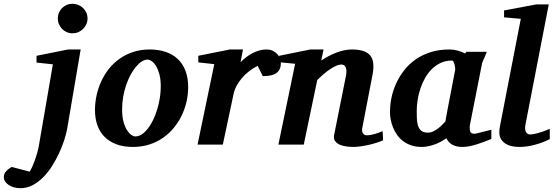

<svg xmlns="http://www.w3.org/2000/svg" viewBox="-149 -760 2911 1009"><path d="M204.1 -84Q199.7 -58.6 189.2 -25.6Q178.7 7.3 162.8 42Q147 76.7 126 110.4Q105 144 79.1 170.4Q53.2 196.8 22.9 212.9Q-7.3 229 -42 229Q-59.6 229 -75.4 224.6Q-91.3 220.2 -103 212.4Q-114.7 204.6 -121.8 194.1Q-128.9 183.6 -128.9 170.9Q-128.9 161.6 -125.7 154.1Q-122.6 146.5 -116.9 140.1Q-111.3 133.8 -104 128.2Q-96.7 122.6 -87.9 117.2L6.8 142.1Q13.7 131.3 20.8 115.7Q27.8 100.1 34.4 81.8Q41 63.5 46.4 43.9Q51.8 24.4 55.2 5.9L128.9 -421.9L43 -431.2V-466.8L209 -500H274.9ZM311 -663.1Q311 -647 304.7 -632.8Q298.3 -618.7 287.6 -607.9Q276.9 -597.2 262.5 -591.1Q248 -585 231.9 -585Q215.8 -585 201.7 -591.1Q187.5 -597.2 177.2 -607.9Q167 -618.7 160.9 -632.8Q154.8 -647 154.8 -663.1Q154.8 -679.2 160.9 -693.4Q167 -707.5 177.2 -717.8Q187.5 -728 201.7 -734.1Q215.8 -740.2 231.9 -740.2Q248 -740.2 262.5 -734.1Q276.9 -728 287.6 -717.8Q298.3 -707.5 304.7 -693.4Q311 -679.2 311 -663.1Z M695.8 -307.1Q695.8 -343.8 688.5 -370.1Q681.2 -396.5 670.7 -413.6Q660.2 -430.7 648.2 -438.7Q636.2 -446.8 627 -446.8Q611.8 -446.8 595.9 -436.8Q580.1 -426.8 565.2 -408.9Q550.3 -391.1 537.1 -366.5Q523.9 -341.8 513.9 -312.7Q503.9 -283.7 498.3 -251.2Q492.7 -218.8 492.7 -185.1Q492.7 -146.5 500.2 -119.4Q507.8 -92.3 518.8 -75.4Q529.8 -58.6 541.5 -50.8Q553.2 -43 562 -43Q588.4 -43 612.5 -66.9Q636.7 -90.8 655.3 -128.9Q673.8 -167 684.8 -213.9Q695.8 -260.7 695.8 -307.1ZM839.8 -303.2Q839.8 -263.7 831.1 -225.1Q822.3 -186.5 805.2 -151.6Q788.1 -116.7 763.2 -86.7Q738.3 -56.6 706.1 -34.7Q673.8 -12.7 634.5 -0.2Q595.2 12.2 549.8 12.2Q498.5 12.2 460.9 -2.4Q423.3 -17.1 398.7 -42.7Q374 -68.4 362.1 -103.8Q350.1 -139.2 350.1 -181.2Q350.1 -220.2 358.6 -259Q367.2 -297.9 383.5 -333.5Q399.9 -369.1 424.3 -399.4Q448.7 -429.7 480.7 -452.1Q512.7 -474.6 552 -487.3Q591.3 -500 637.7 -500Q683.6 -500 720.9 -487.5Q758.3 -475.1 784.7 -450.4Q811 -425.8 825.4 -388.9Q839.8 -352.1 839.8 -303.2Z M1327.1 -429.2Q1327.1 -394.5 1305.2 -377.2Q1283.2 -359.9 1231.9 -359.9L1205.1 -414.1Q1181.6 -402.3 1160.4 -386Q1139.2 -369.6 1122.6 -350.1Q1106 -330.6 1094.2 -308.6Q1082.5 -286.6 1078.1 -264.2L1022 0H889.2L977.1 -422.9L893.1 -432.1V-466.8L1059.1 -500H1127.9L1115.2 -433.1Q1128.4 -446.8 1144.3 -459Q1160.2 -471.2 1177.7 -480.5Q1195.3 -489.7 1213.9 -494.9Q1232.4 -500 1251 -500Q1270.5 -500 1284.9 -492.9Q1299.3 -485.8 1308.6 -475.3Q1317.9 -464.8 1322.5 -452.4Q1327.1 -439.9 1327.1 -429.2Z M1864.3 -22.9Q1851.1 -16.6 1831.5 -10.3Q1812 -3.9 1790.3 1Q1768.6 5.9 1746.8 9Q1725.1 12.2 1708 12.2Q1691.4 12.2 1672.1 9.8Q1652.8 7.3 1637 0.5Q1621.1 -6.3 1612.1 -18.6Q1603 -30.8 1606.9 -50.8L1668 -356Q1671.9 -374 1671.6 -386.5Q1671.4 -398.9 1667.7 -406.7Q1664.1 -414.6 1658 -417.7Q1651.9 -420.9 1644 -420.9Q1632.3 -420.9 1617.2 -414.1Q1602.1 -407.2 1585.2 -396Q1568.4 -384.8 1551 -369.9Q1533.7 -355 1518.1 -338.9L1447.3 0H1314L1401.9 -424.8L1317.9 -433.1V-466.8L1481.9 -500H1551.3L1539.1 -441.9Q1557.1 -454.1 1577.4 -464.8Q1597.7 -475.6 1618.4 -483.4Q1639.2 -491.2 1659.9 -495.6Q1680.7 -500 1700.2 -500Q1737.3 -500 1761.5 -491.5Q1785.6 -482.9 1798.1 -466.3Q1810.5 -449.7 1812.7 -425.3Q1814.9 -400.9 1809.1 -369.1L1754.9 -87.9Q1752.4 -75.7 1754.6 -68.1Q1756.8 -60.5 1761 -56.2Q1765.1 -51.8 1770 -50.3Q1774.9 -48.8 1778.8 -48.8Q1794.4 -48.8 1816.9 -54.9Q1839.4 -61 1861.8 -70.8Z M2243.2 -394Q2243.7 -396 2242.9 -403.8Q2242.2 -411.6 2240 -420.2Q2237.8 -428.7 2234.6 -435.3Q2231.4 -441.9 2227.1 -441.9Q2194.8 -441.9 2168.7 -430.2Q2142.6 -418.5 2121.8 -398.4Q2101.1 -378.4 2085.9 -352.1Q2070.8 -325.7 2060.8 -296.1Q2050.8 -266.6 2045.9 -235.8Q2041 -205.1 2041 -176.8Q2041 -156.7 2041.7 -136.7Q2042.5 -116.7 2047.6 -100.1Q2052.7 -83.5 2064.7 -73.2Q2076.7 -63 2099.1 -63Q2115.2 -63 2129.6 -70.3Q2144 -77.6 2156 -87.2Q2168 -96.7 2177 -106.4Q2186 -116.2 2191.4 -121.1Q2194.8 -141.1 2197 -152.1Q2199.2 -163.1 2200.9 -173.1Q2202.6 -183.1 2205.1 -195.8Q2207.5 -208.5 2212.2 -232.2Q2216.8 -255.9 2224.1 -294.2Q2231.4 -332.5 2243.2 -394ZM2433.1 -29.8Q2416 -22.9 2397.2 -15.6Q2378.4 -8.3 2358.9 -2.2Q2339.4 3.9 2319.8 8.1Q2300.3 12.2 2281.2 12.2Q2249.5 12.2 2228.3 0.5Q2207 -11.2 2197.3 -33.2Q2184.1 -24.4 2168.9 -16.1Q2153.8 -7.8 2137.2 -1.7Q2120.6 4.4 2103 8.3Q2085.4 12.2 2067.4 12.2Q2036.6 12.2 2012.2 3.9Q1987.8 -4.4 1969.2 -18.6Q1950.7 -32.7 1937.7 -51.3Q1924.8 -69.8 1916.5 -90.1Q1908.2 -110.4 1904.3 -131.3Q1900.4 -152.3 1900.4 -170.9Q1900.4 -208 1908.4 -246.8Q1916.5 -285.6 1933.3 -322.3Q1950.2 -358.9 1975.6 -391.4Q2001 -423.8 2035.6 -448Q2070.3 -472.2 2114.5 -486.1Q2158.7 -500 2212.4 -500Q2234.4 -500 2256.1 -494.1Q2277.8 -488.3 2294.9 -479L2302.2 -487.8H2409.2Q2406.7 -480.5 2402.8 -471.2Q2398.9 -461.9 2395 -453.1Q2391.1 -444.3 2387.9 -437.3Q2384.8 -430.2 2384.3 -426.8L2319.3 -97.2Q2319.3 -85.9 2320.1 -78.1Q2320.8 -70.3 2323.7 -65.7Q2326.7 -61 2332 -59.1Q2337.4 -57.1 2346.2 -57.1Q2348.1 -57.1 2360.6 -60.1Q2373 -63 2387.9 -66.9Q2402.8 -70.8 2416 -74Q2429.2 -77.1 2433.1 -78.1Z M2740.2 -28.8Q2703.6 -10.3 2661.4 1Q2619.1 12.2 2580.1 12.2Q2530.3 12.2 2502.7 -8.5Q2475.1 -29.3 2475.1 -64Q2475.1 -72.3 2475.8 -81.3Q2476.6 -90.3 2479 -100.1L2587.9 -661.1L2500 -668.9V-705.1L2668.9 -736.8H2734.9L2611.8 -102.1Q2610.4 -93.3 2610.6 -84.7Q2610.8 -76.2 2613.8 -69.1Q2616.7 -62 2622.6 -57.6Q2628.4 -53.2 2638.2 -53.2Q2649.9 -53.2 2677.2 -60.3Q2704.6 -67.4 2740.2 -83Z"/></svg>

Font: Charis SIL CyrE
Style: Bold Italic
Weight: 700
Italic angle: -11°
Foundry: SIL International
Version: Version 5.000